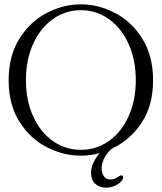

<svg xmlns="http://www.w3.org/2000/svg" viewBox="-20 -720 748 888"><path d="M482 -18Q450 21 450 59Q450 80 460.5 95Q471 110 491 110Q508 110 522 100.5Q536 91 541 91Q545 91 547.5 93.5Q550 96 550 100Q550 116 524.5 132Q499 148 470 148Q440 148 420.5 130Q401 112 401 79Q401 36 441 -12Q398 0 354 0Q274 0 197 -39Q120 -78 70 -157Q20 -236 20 -349Q20 -462 70 -541.5Q120 -621 197 -660.5Q274 -700 354 -700Q434 -700 511 -660.5Q588 -621 638 -541.5Q688 -462 688 -349Q688 -232 634.5 -151.5Q581 -71 496 -32Q482 -18 482 -18ZM354 -27Q425 -27 483 -67.5Q541 -108 574.5 -181.5Q608 -255 608 -349Q608 -444 574.5 -517.5Q541 -591 483 -632Q425 -673 354 -673Q283 -673 225 -632Q167 -591 133.5 -517.5Q100 -444 100 -349Q100 -255 133.5 -181.5Q167 -108 225 -67.5Q283 -27 354 -27Z"/></svg>

Font: Hina Mincho
Style: Regular
Weight: 400
Designer: satsuyako
Foundry: satsuyako
Version: Version 1.100